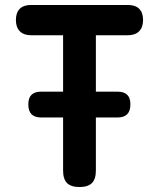

<svg xmlns="http://www.w3.org/2000/svg" viewBox="-20 -750 640 773"><path d="M234 -608H106Q76 -608 60 -624Q44 -640 44 -669.5Q44 -699 59.5 -714.5Q75 -730 105 -730H495Q525 -730 540.5 -714.5Q556 -699 556 -669.5Q556 -640 540 -624Q524 -608 494 -608H366V-381H453Q479 -381 492 -368.5Q505 -356 505 -329.5Q505 -303 492 -290Q479 -277 453 -277H366V-63Q366 -29 350 -13Q334 3 300 3Q266 3 250 -13Q234 -29 234 -63V-277H146Q120 -277 107 -290Q94 -303 94 -329.5Q94 -356 107 -368.5Q120 -381 146 -381H234Z"/></svg>

Font: Maple Mono
Style: Bold
Weight: 700
Monospace: yes
Designer: subframe7536
Version: Version 7.200